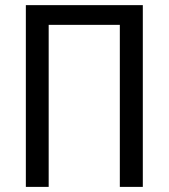

<svg xmlns="http://www.w3.org/2000/svg" viewBox="-20 -731 661 751"><path d="M538.6 0H448.7V-633.8H170.4V0H81.1V-710.9H538.6Z"/></svg>

Font: RobotoCondensed-Regular
Style: Regular
Weight: 400
Designer: Google
Version: Version 2.001201; 2014